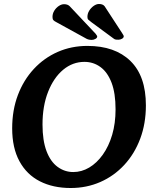

<svg xmlns="http://www.w3.org/2000/svg" viewBox="-20 -926 770 962"><path d="M334 16Q246 16 180 -17.5Q114 -51 77.5 -118Q41 -185 41 -283Q41 -374 69.5 -449.5Q98 -525 149.5 -580.5Q201 -636 269.5 -666Q338 -696 418 -696Q556 -696 633.5 -620.5Q711 -545 711 -398Q711 -307 682.5 -231Q654 -155 602.5 -99.5Q551 -44 482.5 -14Q414 16 334 16ZM347 -64Q389 -64 427 -86.5Q465 -109 495 -151Q525 -193 542 -250.5Q559 -308 559 -378Q559 -459 539 -511.5Q519 -564 483.5 -590Q448 -616 403 -616Q344 -616 296.5 -576.5Q249 -537 221 -466Q193 -395 193 -302Q193 -222 213 -169Q233 -116 268.5 -90Q304 -64 347 -64ZM592 -760 504 -895Q499 -901 492 -903.5Q485 -906 476 -906Q463 -906 449.5 -896.5Q436 -887 427 -872.5Q418 -858 418 -841Q418 -831 423 -827Q428 -823 439 -814L549 -733Q555 -728 561.5 -727.5Q568 -727 573 -727Q583 -727 591.5 -732Q600 -737 600 -744Q600 -747 597.5 -751Q595 -755 592 -760ZM459 -757 329 -895Q319 -905 301 -905Q288 -905 274.5 -896Q261 -887 252 -872.5Q243 -858 243 -841Q243 -830 247.5 -825Q252 -820 264 -814L415 -731Q422 -728 428 -727Q434 -726 439 -726Q449 -726 458 -731Q467 -736 467 -743Q467 -746 464.5 -749Q462 -752 459 -757Z"/></svg>

Font: Alkatra Medium
Style: Regular
Weight: 500
Designer: Suman Bhandary
Version: Version 1.100;gftools[0.9.22]